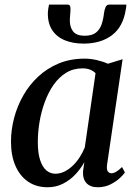

<svg xmlns="http://www.w3.org/2000/svg" viewBox="-20 -799 587 830"><path d="M443 -88.5Q440 -66.5 446 -58.2Q452 -50 462 -50Q471 -50 482.2 -56.5Q493.5 -63 507.5 -77L520 -53.5Q513.5 -43.5 497.2 -28.5Q481 -13.5 456.8 -1.5Q432.5 10.5 402 10.5Q370.5 10.5 353.8 -7.5Q337 -25.5 339 -59L344.5 -98Q330 -71 306.8 -46Q283.5 -21 253 -5.2Q222.5 10.5 186 10.5Q136.5 10.5 101 -14Q65.5 -38.5 46.5 -82.8Q27.5 -127 27.5 -186Q27.5 -237.5 41 -289Q54.5 -340.5 80.8 -386.5Q107 -432.5 145.5 -468.2Q184 -504 234.2 -524.8Q284.5 -545.5 346 -545.5Q372 -545.5 398.8 -539.2Q425.5 -533 446.5 -523.5L510 -543ZM393 -482.5Q384 -492 369.8 -497.8Q355.5 -503.5 337 -503.5Q297 -503.5 266 -484.5Q235 -465.5 212 -432.8Q189 -400 173.8 -358.5Q158.5 -317 151 -272.5Q143.5 -228 143.5 -185Q143.5 -138 153.2 -107.8Q163 -77.5 180 -62.8Q197 -48 219.5 -48Q239.5 -48 258.5 -57.2Q277.5 -66.5 294.2 -82.5Q311 -98.5 324.2 -119Q337.5 -139.5 346.5 -161.5ZM272.5 -779Q281.5 -779 283.5 -771.2Q285.5 -763.5 284.5 -751.5Q284.5 -744 283.2 -734Q282 -724 282 -716Q280.5 -684.5 295 -664.5Q309.5 -644.5 346.5 -644.5Q377 -644.5 394 -657.5Q411 -670.5 418.8 -692.5Q426.5 -714.5 429.5 -741.5Q431.5 -756.5 436.2 -767.8Q441 -779 451.5 -779H526Q526 -775 525.8 -770.2Q525.5 -765.5 523.5 -756.5Q512 -683 464 -646.8Q416 -610.5 341.5 -610.5Q295 -610.5 259.5 -625.2Q224 -640 204.8 -670.2Q185.5 -700.5 187 -746.5Q187.5 -754.5 188.8 -762.8Q190 -771 192 -779Z"/></svg>

Font: Merriweather 72pt Medium
Style: Italic
Weight: 500
Italic angle: -7.8°
Version: Version 2.101